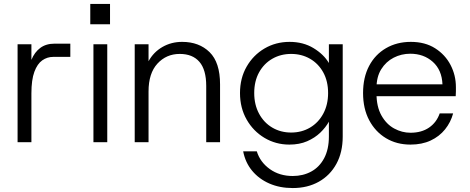

<svg xmlns="http://www.w3.org/2000/svg" viewBox="-20 -720 2379 972"><path d="M69 0V-496H139V-417Q155 -456 184 -477.5Q213 -499 256 -499H336V-432H249Q219 -432 194 -414.5Q169 -397 154 -356.5Q139 -316 139 -247V0Z M453 0V-496H523V0ZM437 -597V-700H537V-597Z M662 0V-496H732V-410Q757 -456 802 -482Q847 -508 902 -508Q988 -508 1041 -456Q1094 -404 1094 -293V0H1024V-285Q1024 -367 989.5 -407Q955 -447 890 -447Q822 -447 777 -398Q732 -349 732 -257V0Z M1462 232Q1396 232 1343.5 209Q1291 186 1256.5 144.5Q1222 103 1211 46H1280Q1297 101 1346 136Q1395 171 1462 171Q1514 171 1555.5 148.5Q1597 126 1621 81Q1645 36 1645 -29V-104Q1629 -75 1601.5 -48.5Q1574 -22 1535 -5Q1496 12 1445 12Q1376 12 1319 -22Q1262 -56 1228.5 -115Q1195 -174 1195 -249Q1195 -324 1228.5 -382.5Q1262 -441 1319 -474.5Q1376 -508 1446 -508Q1515 -508 1567 -476.5Q1619 -445 1645 -401V-496H1715V-29Q1715 51 1683 109.5Q1651 168 1594 200Q1537 232 1462 232ZM1454 -49Q1507 -49 1549.5 -74Q1592 -99 1616.5 -144.5Q1641 -190 1641 -249Q1641 -309 1616.5 -353.5Q1592 -398 1549.5 -422.5Q1507 -447 1454 -447Q1401 -447 1358.5 -422.5Q1316 -398 1291.5 -353.5Q1267 -309 1267 -249Q1267 -190 1291.5 -144.5Q1316 -99 1358.5 -74Q1401 -49 1454 -49Z M2058 12Q1988 12 1934 -20.5Q1880 -53 1849 -111.5Q1818 -170 1818 -249Q1818 -328 1848.5 -386Q1879 -444 1934 -476Q1989 -508 2060 -508Q2132 -508 2183 -475.5Q2234 -443 2261 -391Q2288 -339 2288 -279Q2288 -269 2288 -258Q2288 -247 2287 -233H1872V-293H2220Q2217 -366 2171 -407Q2125 -448 2057 -448Q2012 -448 1973 -428Q1934 -408 1910 -369.5Q1886 -331 1886 -274V-247Q1886 -180 1911 -135.5Q1936 -91 1975.5 -69.5Q2015 -48 2058 -48Q2114 -48 2152 -74Q2190 -100 2206 -146H2274Q2262 -101 2233 -65Q2204 -29 2160 -8.5Q2116 12 2058 12Z"/></svg>

Font: Host Grotesk Light Light
Style: Regular
Weight: 300
Version: Version 1.003